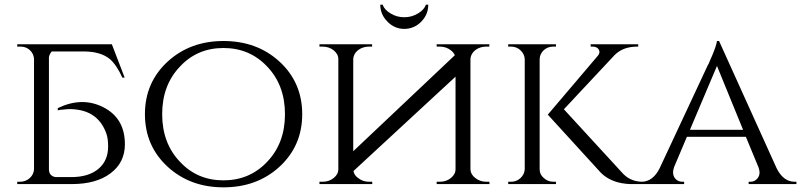

<svg xmlns="http://www.w3.org/2000/svg" viewBox="-20 -790 3438 824"><path d="M54 0V-10H66Q90 -10 108 -26Q125 -42 126 -64V-537Q125 -559 108 -575Q92 -590 68 -590H54V-600H460L515 -457H505Q480 -512 451 -537Q412 -568 346 -569H202Q193 -559 190 -545V-64Q190 -35 218 -30H286Q360 -30 402 -65Q444 -100 444 -161Q444 -195 437 -215Q406 -305 314 -319Q285 -324 254 -320L243 -319L235 -318L232 -317H230L228 -316V-326Q332 -376 423 -330Q516 -283 516 -171Q516 -92 454 -46Q393 0 288 0Z M1178 -527Q1277 -437 1277 -300Q1277 -163 1178 -73Q1082 14 939 14Q797 14 701 -73Q602 -163 602 -300Q602 -437 701 -527Q797 -614 939 -614Q1082 -614 1178 -527ZM1126 -95Q1203 -175 1203 -300Q1203 -425 1126 -505Q1051 -584 939 -584Q827 -584 753 -505Q676 -425 676 -300Q676 -175 753 -95Q827 -16 939 -16Q1051 -16 1126 -95Z M1497 -56Q1500 -38 1517 -26Q1537 -10 1564 -10H1577L1578 0H1351V-10H1365Q1392 -10 1412 -26Q1432 -42 1432 -64V-536Q1432 -558 1412 -574Q1392 -590 1364 -590H1351V-600H1577V-590H1564Q1537 -590 1517 -575Q1498 -560 1496 -538V-141L1932 -553Q1927 -565 1915 -574Q1895 -590 1867 -590H1854V-600H2080V-590H2067Q2040 -590 2020 -575Q2001 -560 1999 -538V-63Q2000 -41 2020 -26Q2040 -10 2067 -10H2080L2081 0H1854V-10H1868Q1895 -10 1915 -26Q1935 -42 1935 -64V-461ZM1808 -770Q1800 -748 1775 -733Q1748 -716 1715 -716Q1682 -716 1655 -733Q1630 -748 1622 -770H1612Q1612 -728 1643 -697Q1673 -666 1715 -666Q1757 -666 1788 -697Q1818 -728 1818 -770Z M2648 -51Q2682 -11 2735 -10V0H2685Q2676 -1 2669 -1Q2648 -3 2630 -8Q2581 -22 2551 -57L2331 -298L2546 -551Q2557 -564 2550 -577Q2542 -590 2524 -590H2515V-600H2719V-590H2715Q2654 -590 2618 -554L2400 -321ZM2296 -63Q2296 -41 2314 -26Q2331 -10 2355 -10H2366V0H2161V-10H2173Q2197 -10 2214 -26Q2231 -42 2232 -64V-536Q2231 -558 2214 -574Q2197 -590 2173 -590H2161V-600H2366V-590H2354Q2331 -590 2314 -575Q2297 -559 2296 -537Z M3313 -68Q3342 -10 3390 -10H3398V0H3193V-10H3201Q3220 -10 3232 -26Q3245 -43 3236 -70L3181 -203H2928L2873 -73Q2863 -45 2876 -26Q2888 -10 2908 -10H2916V0H2725V-10H2733Q2782 -10 2811 -68L3018 -511L3020 -514L3022 -518L3024 -523Q3027 -530 3030 -537L3037 -553Q3045 -572 3050 -587Q3056 -605 3057 -614H3066ZM3169 -233 3057 -507 2941 -233Z"/></svg>

Font: Cinzel(RUS BY LYAJKA)
Style: Regular
Weight: 400
Designer: Natanael Gama
Version: Version 1.001;PS 001.001;hotconv 1.0.56;makeotf.lib2.0.21325